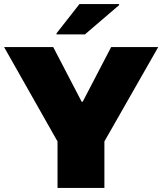

<svg xmlns="http://www.w3.org/2000/svg" viewBox="-20 -918 793 938"><path d="M261 0V-227L0 -688H240L379 -421H384L523 -688H753L490 -227V0ZM256 -750V-755L368 -898H562V-893L395 -750Z"/></svg>

Font: Saira Expanded ExtraBold
Style: Regular
Weight: 800
Width: 7
Designer: Hector Gatti with collaboration of the Omnibus-Type team
Foundry: Omnibus-Type
Version: Version 1.101